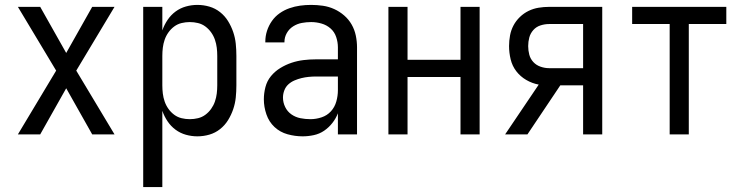

<svg xmlns="http://www.w3.org/2000/svg" viewBox="-20 -548 3040 783"><path d="M53 0 209 -260 53 -520H144L250 -332L356 -520H447L291 -260L447 0H356L250 -188L144 0Z M564 215V-520H642V-424Q650 -447 663.5 -467Q677 -487 696 -501Q715 -515 738 -521.5Q761 -528 785 -528Q810 -528 834 -521Q858 -514 877.5 -498.5Q897 -483 910 -462Q923 -441 931 -417.5Q939 -394 941.5 -369.5Q944 -345 944 -320V-200Q944 -175 941.5 -150.5Q939 -126 931 -102.5Q923 -79 910 -58Q897 -37 877.5 -21.5Q858 -6 834 1Q810 8 785 8Q761 8 738 1.5Q715 -5 696 -19Q677 -33 663.5 -53Q650 -73 642 -96V215ZM754 -62Q771 -62 787.5 -66Q804 -70 817.5 -80Q831 -90 841 -104Q851 -118 856.5 -134Q862 -150 864 -166.5Q866 -183 866 -200V-320Q866 -337 864 -353.5Q862 -370 856.5 -386Q851 -402 841 -416Q831 -430 817.5 -440Q804 -450 787.5 -454Q771 -458 754 -458Q737 -458 720.5 -454Q704 -450 690.5 -440Q677 -430 667 -416Q657 -402 651.5 -386Q646 -370 644 -353.5Q642 -337 642 -320V-200Q642 -183 644 -166.5Q646 -150 651.5 -134Q657 -118 667 -104Q677 -90 690.5 -80Q704 -70 720.5 -66Q737 -62 754 -62Z M1214 8Q1183 8 1152.5 -0.5Q1122 -9 1099.5 -30Q1077 -51 1066.5 -81.5Q1056 -112 1056 -143Q1056 -168 1062.5 -193Q1069 -218 1085 -237.5Q1101 -257 1123 -270.5Q1145 -284 1169 -292Q1193 -300 1218 -303Q1243 -306 1269 -306H1358V-355Q1358 -376 1351 -397Q1344 -418 1328 -432Q1312 -446 1291 -452Q1270 -458 1249 -458Q1230 -458 1211 -454.5Q1192 -451 1175.5 -440.5Q1159 -430 1149.5 -413Q1140 -396 1140 -377V-375H1062V-378Q1062 -401 1069 -422.5Q1076 -444 1089 -462.5Q1102 -481 1120.5 -494Q1139 -507 1160.5 -514.5Q1182 -522 1204 -525Q1226 -528 1249 -528Q1273 -528 1297 -524.5Q1321 -521 1343 -511Q1365 -501 1383.5 -485Q1402 -469 1414 -448Q1426 -427 1431 -403Q1436 -379 1436 -355V0H1358V-86Q1350 -65 1335.5 -46.5Q1321 -28 1302 -15Q1283 -2 1260 3Q1237 8 1214 8ZM1246 -62Q1269 -62 1291.5 -69.5Q1314 -77 1329.5 -94Q1345 -111 1351.5 -134Q1358 -157 1358 -180V-236H1269Q1254 -236 1239 -234.5Q1224 -233 1209.5 -229.5Q1195 -226 1181 -220Q1167 -214 1156 -204Q1145 -194 1139.5 -179.5Q1134 -165 1134 -150Q1134 -130 1143 -111.5Q1152 -93 1168.5 -81.5Q1185 -70 1205 -66Q1225 -62 1246 -62Z M1564 0V-520H1642V-304H1858V-520H1936V0H1858V-234H1642V0Z M2040 0 2177 -203Q2150 -208 2126 -222Q2102 -236 2085.5 -257.5Q2069 -279 2062.5 -306Q2056 -333 2056 -360Q2056 -382 2060 -403.5Q2064 -425 2074 -444Q2084 -463 2100 -478.5Q2116 -494 2135.5 -503.5Q2155 -513 2176.5 -516.5Q2198 -520 2219 -520H2436V0H2358V-200H2265L2131 0ZM2358 -270V-450H2219Q2202 -450 2184.5 -444.5Q2167 -439 2155 -425.5Q2143 -412 2138.5 -395Q2134 -378 2134 -360Q2134 -342 2138.5 -325Q2143 -308 2155 -295Q2167 -282 2184.5 -276Q2202 -270 2219 -270Z M2711 0V-450H2558V-520H2942V-450H2789V0Z"/></svg>

Font: Iosevka
Style: Regular
Weight: 400
Monospace: yes
Designer: Belleve Invis
Foundry: Belleve Invis
Version: Version 33.2.3; ttfautohint (v1.8.4)